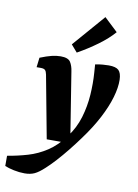

<svg xmlns="http://www.w3.org/2000/svg" viewBox="-153 -728 703 981"><g transform="rotate(10 198.5 -238.0)"><path d="M44 191Q17 191 -11.5 185Q-40 179 -59 171V118Q-5 109 46 94Q97 79 143.5 48.5Q190 18 230 -36Q267 -85 284.5 -143.5Q302 -202 306 -262.5Q310 -323 306 -377L303 -420Q323 -424 341.5 -425.5Q360 -427 373 -427Q410 -427 424.5 -413Q439 -399 440 -364Q441 -324 426 -272.5Q411 -221 380 -161.5Q349 -102 301 -37Q277 -4 249 31Q221 66 194 95.5Q167 125 146 144Q117 171 95.5 181Q74 191 44 191ZM126 0 65 -325Q62 -341 55.5 -347.5Q49 -354 33 -354H11L17 -404Q52 -418 76.5 -424Q101 -430 123 -430Q162 -430 174 -411Q186 -392 190 -363L248 0ZM168 -500 313 -667 383 -601Q352 -565 303 -529Q254 -493 200 -463Z"/></g></svg>

Font: Yrsa
Style: Italic
Weight: 400
Italic angle: -7.10001°
Designer: Anna Giedrys (Yrsa+Rasa design), David Brezina (Yrsa art-direction, Rasa art-direction, design)
Foundry: Rosetta Type Foundry
Version: Version 2.004